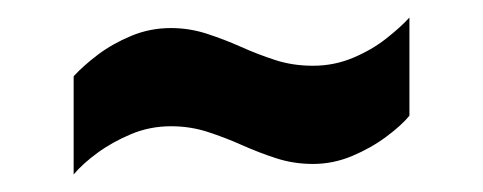

<svg xmlns="http://www.w3.org/2000/svg" viewBox="-20 -411 551 219"><path d="M64 -212V-324Q75 -336 91.5 -348.5Q108 -361 129.5 -370Q151 -379 175 -379Q196 -379 216 -372.5Q236 -366 255 -357.5Q274 -349 294 -342.5Q314 -336 337 -336Q361 -336 382.5 -345Q404 -354 420.5 -367Q437 -380 447 -391V-279Q438 -268 420.5 -255Q403 -242 381.5 -233Q360 -224 337 -224Q315 -224 295 -230.5Q275 -237 256 -245.5Q237 -254 217 -260.5Q197 -267 175 -267Q151 -267 129.5 -258Q108 -249 91 -236.5Q74 -224 64 -212Z"/></svg>

Font: Archivo ExtraCondensed ExtraBold
Style: Regular
Weight: 800
Width: 2
Designer: Hector Gatti
Foundry: Omnibus-Type
Version: Version 2.001